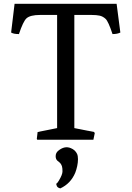

<svg xmlns="http://www.w3.org/2000/svg" viewBox="-20 -749 705 1029"><path d="M181.6 -41.5 286.1 -62.5V-668.9H195.3Q141.6 -668.9 121.6 -650.4Q104 -633.8 81.5 -566.4Q52.7 -566.4 39.6 -574.7L58.1 -728.5H605L625 -574.7Q609.4 -566.4 583 -566.4Q560.5 -634.3 546.1 -647.7Q531.7 -661.1 514.6 -665Q497.6 -668.9 469.7 -668.9H378.4V-62.5L484.4 -41.5L487.8 -35.2L480.5 0H179.7L177.2 -4.4ZM278.3 88.4Q278.3 70.3 292 59.1Q326.2 30.8 359.4 44.9Q382.8 54.2 393.1 75.7Q397.9 86.4 397.9 104Q397.9 121.6 393.8 141.1Q389.6 160.6 383.3 176.8Q358.9 234.9 303.2 260.7Q288.6 256.8 285.2 249Q281.7 241.2 281.2 235.4Q285.6 235.4 295.4 219.2Q314.9 187 314.9 169.4Q314.9 151.9 312.3 143.1Q309.6 134.3 305.4 128.7Q301.3 123 296.6 119.6Q292 116.2 287.6 112.3Q278.3 103.5 278.3 88.4Z"/></svg>

Font: Trykker
Style: Regular
Weight: 400
Designer: Magnus Gaarde
Foundry: Magnus Gaarde
Version: Version 1.001